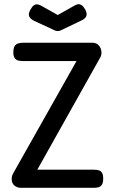

<svg xmlns="http://www.w3.org/2000/svg" viewBox="-20 -890 552 921"><path d="M81 11Q62 11 49 0Q36 -11 36 -32Q36 -39 38 -46Q40 -53 43 -58L347 -597H94Q79 -597 68 -599.5Q57 -602 50.5 -611.5Q44 -621 44 -638Q44 -659 50 -668.5Q56 -678 66.5 -681.5Q77 -685 91 -685H423Q442 -685 453 -673Q464 -661 466 -646Q468 -635 465.5 -626Q463 -617 459 -611L159 -76H430Q444 -76 454 -73Q464 -70 469.5 -61Q475 -52 475 -34Q475 -14 469 -4.5Q463 5 453 8Q443 11 428 11ZM257 -818 337 -863Q345 -868 353.5 -869.5Q362 -871 371 -865.5Q380 -860 389 -844Q399 -825 394 -812.5Q389 -800 369 -791L273 -745Q269 -743 265.5 -742Q262 -741 257 -741Q252 -741 248.5 -742Q245 -743 241 -745L144 -790Q125 -799 120 -811.5Q115 -824 125 -842Q134 -859 142.5 -864.5Q151 -870 159.5 -869Q168 -868 175 -864Z"/></svg>

Font: Fredoka SemiCondensed
Style: Regular
Weight: 400
Width: 4
Designer: Ben Nathan
Foundry: Milena B. Brandão, Ben Nathan
Version: Version 2.001